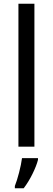

<svg xmlns="http://www.w3.org/2000/svg" viewBox="-20 -780 280 1021"><path d="M163 0V-760H78V0ZM182 70V61H97C92 103 73 175 59 209V221H106C139 179 172 111 182 70Z"/></svg>

Font: Noto Sans Bengali UI SemiCondensed
Style: Regular
Weight: 400
Width: 4
Designer: Jelle Bosma - Monotype Design Team
Foundry: Monotype Imaging Inc.
Version: Version 2.003